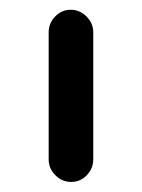

<svg xmlns="http://www.w3.org/2000/svg" viewBox="-20 -601 289 391"><path d="M79.1 -276.4V-535.2Q79.1 -553.7 92.3 -567.4Q105.5 -581.1 124 -581.1Q142.6 -581.1 156.2 -567.4Q169.9 -553.7 169.9 -535.2V-276.4Q169.9 -257.8 156.7 -244.1Q143.6 -230.5 125 -230.5Q106.4 -230.5 92.8 -244.1Q79.1 -257.8 79.1 -276.4Z"/></svg>

Font: jf-openhuninn-1.0
Style: Regular
Weight: 400
Designer: [Kosugi Maru]
      Designed by Motoya company      

      [Varela Round]
      Joe Prince(Latin component); Avraham Co
Foundry: justfont CO.,LTD.
Version: 1.0